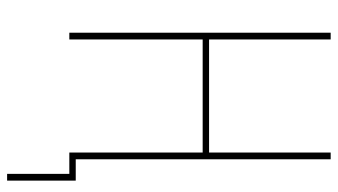

<svg xmlns="http://www.w3.org/2000/svg" viewBox="-225 -550 950 540"><g transform="rotate(90 250.0 -280.0)"><path d="M469 175V0H409V-375H91V0H72V-735H91V-393H409V-735H428V-18H488V175Z"/></g></svg>

Font: Iosevka Curly Thin
Style: Regular
Weight: 100
Monospace: yes
Designer: Belleve Invis
Foundry: Belleve Invis
Version: Version 22.1.2; ttfautohint (v1.8.4)